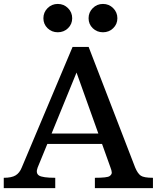

<svg xmlns="http://www.w3.org/2000/svg" viewBox="-20 -976 822 996"><path d="M0 0ZM-0.5 -53.7Q40 -53.7 60.8 -66.2Q81.5 -78.6 92.8 -106.9L356.4 -732.4H439.9L681.2 -106.9Q694.3 -75.7 710.4 -64.7Q726.6 -53.7 773.4 -53.7V0H472.2V-53.7Q536.6 -53.7 548.6 -62.5Q560.5 -71.3 559.8 -81.5Q559.1 -91.8 553.2 -106.9L509.3 -229.5H225.6L175.3 -106.9Q164.1 -77.6 182.1 -65.7Q200.2 -53.7 266.6 -53.7V0H-0.5ZM490.2 -283.2 377 -599.6 247.6 -283.2ZM514.2 -808.6Q482.9 -808.6 461.2 -829.6Q439.5 -850.6 439.5 -881.3Q439.5 -912.1 461.2 -933.8Q482.9 -955.6 514.2 -955.6Q545.4 -955.6 567.1 -933.8Q588.9 -912.1 588.9 -881.3Q588.9 -850.6 567.1 -829.6Q545.4 -808.6 514.2 -808.6ZM279.8 -808.6Q248.5 -808.6 226.8 -829.6Q205.1 -850.6 205.1 -881.3Q205.1 -912.1 226.8 -933.8Q248.5 -955.6 279.8 -955.6Q311 -955.6 332.8 -933.8Q354.5 -912.1 354.5 -881.3Q354.5 -850.6 332.8 -829.6Q311 -808.6 279.8 -808.6Z"/></svg>

Font: Arbutus Slab
Style: Regular
Weight: 400
Designer: Karolina Lach
Foundry: Karolina Lach
Version: Version 1.001; ttfautohint (v0.92) -l 10 -r 16 -G 200 -x 7 -